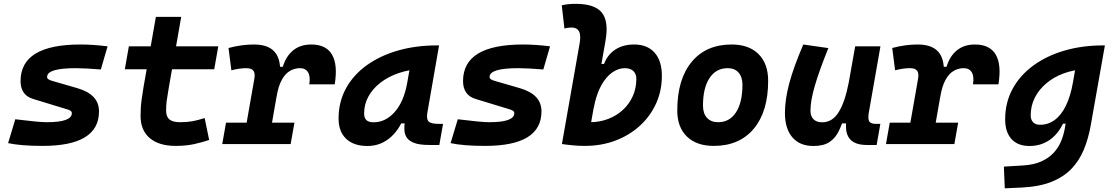

<svg xmlns="http://www.w3.org/2000/svg" viewBox="-20 -763 5899 1017"><path d="M205.6 9.8Q147.9 9.8 102.3 6.1Q56.6 2.4 22.9 -4.9L61 -131.3Q123.5 -123.5 165 -119.6Q206.5 -115.7 227.5 -115.7Q294.4 -115.7 327.4 -127.7Q360.4 -139.6 360.4 -163.6Q360.4 -171.4 353.8 -176Q347.2 -180.7 335 -184.1L155.8 -238.8Q121.6 -249 105.2 -273.2Q88.9 -297.4 88.9 -333Q88.9 -430.7 168.2 -479Q247.6 -527.3 406.7 -527.3Q439.5 -527.3 475.1 -524.9Q510.7 -522.5 549.8 -517.6L514.2 -395Q473.6 -398.4 440.7 -400.1Q407.7 -401.9 381.8 -401.9Q305.2 -401.9 267.3 -390.4Q229.5 -378.9 229.5 -355.5Q229.5 -348.1 235.8 -343.5Q242.2 -338.9 253.9 -335.4L391.6 -295.4Q447.8 -278.8 476.1 -248.5Q504.4 -218.3 504.4 -172.9Q504.4 -81.5 429.9 -35.9Q355.5 9.8 205.6 9.8Z M909.7 9.8Q821.8 9.8 773.2 -31.5Q724.6 -72.8 724.6 -148.4Q724.6 -170.9 725.8 -191.7Q727.1 -212.4 730.5 -238Q733.9 -263.7 740.2 -301.3L805.7 -673.8H939.9L874.5 -301.3Q866.2 -253.9 863 -229.5Q859.9 -205.1 859.9 -177.7Q859.9 -145 877.4 -130.4Q895 -115.7 933.6 -115.7Q970.2 -115.7 998 -120.6Q1025.9 -125.5 1064 -137.7L1087.9 -21.5Q1049.8 -8.8 1007.3 0.5Q964.8 9.8 909.7 9.8ZM641.1 -396 662.6 -517.6H1136.2L1114.7 -396Z M1266.6 0 1327.1 -345.2Q1332.5 -374 1322.5 -387.9Q1312.5 -401.9 1285.2 -401.9Q1248 -401.9 1205.6 -390.6L1190.4 -508.8Q1225.1 -518.1 1258.5 -522.7Q1292 -527.3 1325.2 -527.3Q1411.1 -527.3 1443.4 -476.8Q1475.6 -426.3 1458 -325.7L1400.9 0ZM1157.2 0 1177.2 -113.3H1539.6L1519.5 0ZM1444.8 -249.5 1451.2 -409.2H1478Q1495.1 -465.8 1533.2 -496.6Q1571.3 -527.3 1628.9 -527.3Q1707 -527.3 1738.5 -473.9Q1770 -420.4 1752.9 -316.4H1618.2Q1625 -357.9 1611.8 -379.9Q1598.6 -401.9 1568.8 -401.9Q1541 -401.9 1516.1 -387.7Q1491.2 -373.5 1472.7 -340.1Q1454.1 -306.6 1444.8 -249.5Z M1926.8 10.3Q1853.5 10.3 1813.5 -27.8Q1773.4 -65.9 1773.4 -135.3Q1773.4 -223.1 1812.5 -294.7Q1851.6 -366.2 1922.1 -417Q1992.7 -467.8 2087.4 -495.1Q2182.1 -522.5 2293.5 -522.5H2305.7L2243.7 -166.5Q2237.8 -132.3 2250.5 -119.6Q2263.2 -106.9 2303.2 -106.9H2326.7L2307.1 4.9H2253.9Q2200.7 4.9 2172.1 -6.6Q2143.6 -18.1 2132.8 -36.9Q2122.1 -55.7 2121.8 -77.9Q2121.6 -100.1 2124.5 -122.1L2156.7 -109.4H2100.1L2130.9 -175.3Q2105.5 -86.9 2051.8 -38.3Q1998 10.3 1926.8 10.3ZM1958.5 -115.2Q2022.5 -115.2 2071 -170.2Q2119.6 -225.1 2137.2 -325.7L2162.1 -467.3L2209 -397Q2146 -394.5 2091.3 -375.7Q2036.6 -356.9 1995.6 -325.4Q1954.6 -293.9 1931.6 -252.2Q1908.7 -210.4 1908.7 -162.1Q1908.7 -138.2 1920.9 -126.7Q1933.1 -115.2 1958.5 -115.2Z M2549.3 9.8Q2491.7 9.8 2446 6.1Q2400.4 2.4 2366.7 -4.9L2404.8 -131.3Q2467.3 -123.5 2508.8 -119.6Q2550.3 -115.7 2571.3 -115.7Q2638.2 -115.7 2671.1 -127.7Q2704.1 -139.6 2704.1 -163.6Q2704.1 -171.4 2697.5 -176Q2690.9 -180.7 2678.7 -184.1L2499.5 -238.8Q2465.3 -249 2449 -273.2Q2432.6 -297.4 2432.6 -333Q2432.6 -430.7 2512 -479Q2591.3 -527.3 2750.5 -527.3Q2783.2 -527.3 2818.8 -524.9Q2854.5 -522.5 2893.6 -517.6L2857.9 -395Q2817.4 -398.4 2784.4 -400.1Q2751.5 -401.9 2725.6 -401.9Q2648.9 -401.9 2611.1 -390.4Q2573.2 -378.9 2573.2 -355.5Q2573.2 -348.1 2579.6 -343.5Q2585.9 -338.9 2597.7 -335.4L2735.4 -295.4Q2791.5 -278.8 2819.8 -248.5Q2848.1 -218.3 2848.1 -172.9Q2848.1 -81.5 2773.7 -35.9Q2699.2 9.8 2549.3 9.8Z M3078.1 9.8Q3047.4 9.8 3017.6 7.1Q2987.8 4.4 2957 0L3015.1 -127.9Q3042 -115.7 3104 -115.7Q3156.7 -115.7 3201.7 -133.1Q3246.6 -150.4 3280 -181.4Q3313.5 -212.4 3332 -254.2Q3350.6 -295.9 3350.6 -344.7Q3350.6 -372.1 3334.5 -387Q3318.4 -401.9 3289.1 -401.9Q3256.3 -401.9 3223.9 -379.9Q3191.4 -357.9 3165 -311Q3138.7 -264.2 3124.5 -189.5L3144 -424.3H3186.5L3171.4 -397Q3185.5 -459.5 3229.2 -493.4Q3272.9 -527.3 3338.9 -527.3Q3408.7 -527.3 3447.3 -484.1Q3485.8 -440.9 3485.8 -361.3Q3485.8 -282.2 3455.1 -214.6Q3424.3 -147 3369.1 -96.7Q3314 -46.4 3239.7 -18.3Q3165.5 9.8 3078.1 9.8ZM3029.8 -742.7Q3130.9 -742.7 3168.2 -695.8Q3205.6 -648.9 3187 -545.4L3090.8 0L2956.5 -0.5L3049.8 -530.8Q3058.1 -575.7 3047.1 -596.4Q3036.1 -617.2 3008.3 -617.2Q2999 -617.2 2989.3 -616Q2979.5 -614.7 2969.7 -611.8L2955.6 -734.9Q2974.1 -739.3 2992.7 -741Q3011.2 -742.7 3029.8 -742.7Z M3760.7 9.8Q3669.4 9.8 3618.4 -39.8Q3567.4 -89.4 3567.4 -177.7Q3567.4 -342.8 3643.6 -435.1Q3719.7 -527.3 3855.5 -527.3Q3946.8 -527.3 3997.8 -476.6Q4048.8 -425.8 4048.8 -335Q4048.8 -172.4 3972.8 -81.3Q3896.7 9.8 3760.7 9.8ZM3784.1 -115.7Q3844.7 -115.7 3878.7 -168.2Q3912.6 -220.7 3912.6 -314Q3912.6 -355.2 3892.1 -378.5Q3871.7 -401.9 3834.5 -401.9Q3772.8 -401.9 3738.2 -349.5Q3703.6 -297.1 3703.6 -203.6Q3703.6 -162.1 3724.8 -138.9Q3746.1 -115.7 3784.1 -115.7Z M4288.6 10.3Q4216.3 10.3 4177 -35.6Q4137.7 -81.5 4137.7 -164.6Q4137.7 -235.8 4160.6 -321.8Q4183.6 -407.7 4234.9 -527.3L4367.7 -508.3Q4318.4 -386.2 4295.7 -307.6Q4272.9 -229 4272.9 -176.8Q4272.9 -147.5 4289.1 -131.3Q4305.2 -115.2 4335 -115.2Q4389.2 -115.2 4422.6 -169.4Q4456.1 -223.6 4475.6 -325.7L4470.7 -109.4H4438.5L4457.5 -160.6Q4441.9 -107.9 4423.3 -69.6Q4404.8 -31.2 4373.5 -10.5Q4342.3 10.3 4288.6 10.3ZM4570.3 4.9Q4528.8 4.9 4503.2 -9.3Q4477.5 -23.4 4467.5 -51.5Q4457.5 -79.6 4462.9 -122.1L4459.5 -234.9L4509.8 -517.6H4643.6L4582 -166.5Q4576.2 -132.3 4584.5 -119.6Q4592.8 -106.9 4619.6 -106.9H4643.1L4623.5 4.9Z M4782.2 0 4842.8 -345.2Q4848.1 -374 4838.1 -387.9Q4828.1 -401.9 4800.8 -401.9Q4763.7 -401.9 4721.2 -390.6L4706.1 -508.8Q4740.7 -518.1 4774.2 -522.7Q4807.6 -527.3 4840.8 -527.3Q4926.8 -527.3 4959 -476.8Q4991.2 -426.3 4973.6 -325.7L4916.5 0ZM4672.9 0 4692.9 -113.3H5055.2L5035.2 0ZM4960.4 -249.5 4966.8 -409.2H4993.7Q5010.7 -465.8 5048.8 -496.6Q5086.9 -527.3 5144.5 -527.3Q5222.7 -527.3 5254.2 -473.9Q5285.6 -420.4 5268.6 -316.4H5133.8Q5140.6 -357.9 5127.4 -379.9Q5114.3 -401.9 5084.5 -401.9Q5056.6 -401.9 5031.7 -387.7Q5006.8 -373.5 4988.3 -340.1Q4969.7 -306.6 4960.4 -249.5Z M5302.2 234.4 5297.4 119.6 5399.9 113.3Q5456.1 109.9 5495.1 92.3Q5534.2 74.7 5559.8 47.6Q5585.4 20.5 5599.6 -13.2Q5613.8 -46.9 5620.1 -82.5L5685.1 -450.7L5828.6 -522.5H5832.5L5757.3 -98.1Q5745.1 -29.3 5721.2 28.8Q5697.3 86.9 5655.8 130.6Q5614.3 174.3 5549.3 200.2Q5484.4 226.1 5390.1 230.5ZM5727.1 -396Q5666.5 -393.6 5614.3 -374.3Q5562 -355 5522.7 -322Q5483.4 -289.1 5461.4 -245.8Q5439.5 -202.6 5439.5 -152.3Q5439.5 -128.4 5452.4 -115.2Q5465.3 -102.1 5488.8 -102.1Q5532.2 -102.1 5566.9 -127.7Q5601.6 -153.3 5626 -203.4Q5650.4 -253.4 5663.1 -325.7L5666.5 -345.2L5728 -304.2L5671.4 -107.9H5595.2L5628.4 -155.8Q5605.5 -76.7 5554.7 -33.2Q5503.9 10.3 5432.6 10.3Q5371.1 10.3 5337.6 -26.6Q5304.2 -63.5 5304.2 -130.4Q5304.2 -219.7 5343.3 -291.7Q5382.3 -363.8 5452.9 -415.5Q5523.4 -467.3 5617.9 -494.9Q5712.4 -522.5 5823.2 -522.5H5832Z"/></svg>

Font: Cascadia Code PL
Style: Italic
Weight: 400
Italic angle: -10°
Monospace: yes
Designer: Aaron Bell
Foundry: Saja Typeworks
Version: Version 2404.023